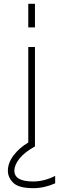

<svg xmlns="http://www.w3.org/2000/svg" viewBox="-20 -772 330 1011"><path d="M128.9 -627.9V-752H164.1V-627.9ZM155.3 218.8Q79.1 218.8 50.3 190.9Q21.5 163.1 21.5 127Q21.5 85.9 51.3 46.4Q81.1 6.8 128.9 -21.5V-524.4H164.1V-1Q109.4 29.3 82.5 63Q55.7 96.7 55.7 127Q55.7 183.6 155.3 183.6Q211.9 183.6 270.5 154.3V193.4Q212.9 218.8 155.3 218.8Z"/></svg>

Font: Gen Shin Gothic ExtraLight
Style: Regular
Weight: 100
Designer: [Source Han Sans]
Ryoko NISHIZUKA  (kana & ideographs); Paul D. Hunt (Latin, Greek & Cyrillic); Wenlong ZHANG  (bopomofo
Version: Version 1.002.20150607